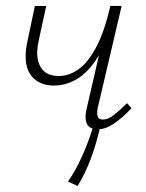

<svg xmlns="http://www.w3.org/2000/svg" viewBox="-20 -430 490 644"><path d="M161 -143Q125 -143 101 -160.5Q77 -178 69.5 -209Q62 -240 70 -282L97 -410H135L109 -290Q98 -236 116 -205.5Q134 -175 177 -175Q211 -175 242.5 -197Q274 -219 302 -270.5Q330 -322 350 -410H372Q357 -339 334 -288Q311 -237 284 -205Q257 -173 225.5 -158Q194 -143 161 -143ZM307 4Q292 4 281.5 -3Q271 -10 268 -26Q265 -42 271 -67L350 -410H388L308 -69Q304 -51 307.5 -40Q311 -29 325 -29Q342 -29 361.5 -44Q381 -59 406 -84L421 -67Q390 -34 361.5 -15Q333 4 307 4ZM240 194 208 179Q228 150 244 118Q260 86 272.5 53Q285 20 295 -13L317 -8Q311 18 303.5 44.5Q296 71 286.5 97Q277 123 265.5 147.5Q254 172 240 194Z"/></svg>

Font: Ysabeau ExtraLight
Style: Italic
Weight: 250
Italic angle: -12°
Version: Version 2.000;gftools[0.9.27.dev2+g8671c4b]